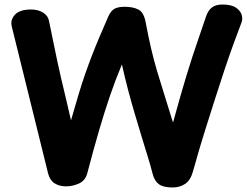

<svg xmlns="http://www.w3.org/2000/svg" viewBox="-20 -810 1091 849"><path d="M32 -693Q25 -722 46 -745Q67 -768 118 -768Q149 -768 171 -754Q193 -740 197 -716Q208 -663 216.5 -621Q225 -579 233 -541.5Q241 -504 250 -465Q259 -426 270 -381Q281 -336 294 -278Q312 -341 327 -391Q342 -441 356.5 -482.5Q371 -524 386 -563Q401 -602 418.5 -643.5Q436 -685 458 -735Q468 -759 483.5 -769.5Q499 -780 531 -780Q569 -780 592.5 -767.5Q616 -755 624 -712Q636 -648 648 -596.5Q660 -545 674.5 -496Q689 -447 706.5 -392Q724 -337 745 -268Q763 -333 777.5 -384Q792 -435 805 -477.5Q818 -520 831 -560Q844 -600 859 -643Q874 -686 891 -737Q901 -766 918.5 -778Q936 -790 963 -790Q1003 -790 1023.5 -776Q1044 -762 1049 -743Q1054 -724 1047 -708Q1031 -667 1011.5 -613Q992 -559 971.5 -497.5Q951 -436 931 -373Q911 -310 892 -250Q873 -190 858 -138.5Q843 -87 833 -51Q822 -12 798 3.5Q774 19 744 19Q702 19 682.5 4.5Q663 -10 655 -41Q646 -77 633 -118.5Q620 -160 606 -206.5Q592 -253 576.5 -305Q561 -357 546.5 -412Q532 -467 519 -525Q490 -456 466 -385.5Q442 -315 418 -233Q394 -151 366 -44Q357 -11 329 1.5Q301 14 272 14Q243 14 222 1Q201 -12 193 -42Z"/></svg>

Font: Playpen Sans
Style: Bold
Weight: 700
Designer: Laura Meseguer, Veronika Burian, José Scaglione
Foundry: TypeTogether
Version: Version 1.001